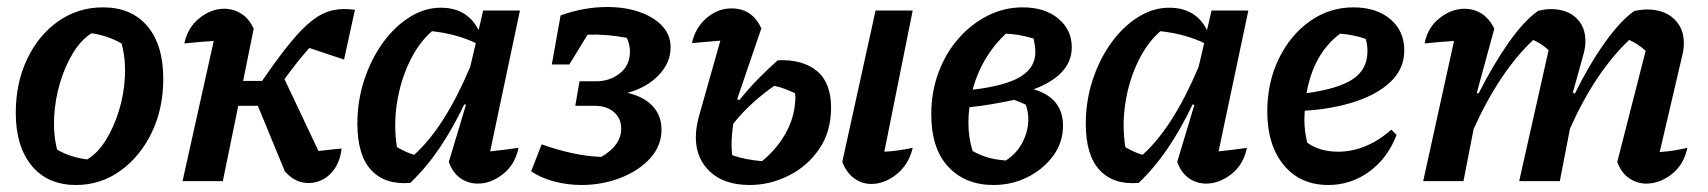

<svg xmlns="http://www.w3.org/2000/svg" viewBox="-20 -517 4874 548"><path d="M197 11Q116 11 70.5 -44Q25 -99 25 -195Q25 -280 57.5 -348.5Q90 -417 146.5 -456.5Q203 -496 274 -496Q355 -496 400.5 -442.5Q446 -389 446 -292Q446 -207 413 -138.5Q380 -70 323.5 -29.5Q267 11 197 11ZM229 -62Q259 -80 282 -117Q305 -154 319.5 -201Q334 -248 336.5 -298.5Q339 -349 327 -393Q286 -416 241 -422Q211 -403 188 -365Q165 -327 151 -279.5Q137 -232 134.5 -182.5Q132 -133 143 -90Q180 -68 229 -62Z M501 0 590 -400Q573 -399 553.5 -397.5Q534 -396 506 -393Q516 -439 549.5 -465.5Q583 -492 620 -492Q646 -492 668.5 -478Q691 -464 704 -435L674 -286H728Q774 -353 808.5 -395Q843 -437 871.5 -459Q900 -481 929 -487.5Q958 -494 993 -489L962 -347L863 -380Q831 -345 792 -291L889 -86Q900 -87 915.5 -89Q931 -91 955 -93Q951 -58 934 -34Q917 -10 892 -0.5Q867 9 841 3Q815 -3 793 -28L716 -215H660L616 0Z M1151 5Q1079 11 1039.5 -31.5Q1000 -74 1000 -164Q1000 -229 1019.5 -288.5Q1039 -348 1072.5 -394.5Q1106 -441 1149 -468Q1192 -495 1238 -495Q1314 -495 1346 -431L1359 -487H1464L1379 -85Q1399 -87 1419 -89.5Q1439 -92 1460 -95Q1450 -47 1415.5 -20Q1381 7 1344 7Q1316 7 1294 -8.5Q1272 -24 1261 -55L1310 -218L1305 -219Q1272 -150 1234.5 -94.5Q1197 -39 1151 5ZM1113 -97Q1125 -90 1137 -84.5Q1149 -79 1162 -75Q1249 -153 1322 -326L1338 -394Q1284 -420 1213 -428Q1175 -395 1149 -341Q1123 -287 1113 -223Q1103 -159 1113 -97Z M1639 11Q1600 11 1562 1Q1524 -9 1496 -28L1526 -105Q1568 -90 1610.5 -80.5Q1653 -71 1696 -69Q1753 -102 1753 -150Q1753 -179 1732.5 -197Q1712 -215 1677 -215H1622L1634 -285H1681Q1721 -285 1749.5 -308Q1778 -331 1778 -370Q1778 -389 1769 -409Q1712 -420 1657 -418L1605 -333H1555L1580 -473Q1613 -485 1646.5 -491Q1680 -497 1713 -497Q1765 -497 1806 -482.5Q1847 -468 1870.5 -442.5Q1894 -417 1894 -382Q1894 -338 1860 -302.5Q1826 -267 1771 -252Q1818 -241 1843 -214Q1868 -187 1868 -147Q1868 -101 1836 -65.5Q1804 -30 1751.5 -9.5Q1699 11 1639 11Z M2120 11Q2047 11 2006.5 -27Q1966 -65 1966 -125Q1966 -142 1969 -158.5Q1972 -175 1976 -189L2036 -401Q2015 -399 1995 -397.5Q1975 -396 1955 -394Q1964 -437 1996 -465Q2028 -493 2068 -493Q2127 -493 2153 -436L2084 -234L2090 -231Q2119 -267 2148 -296Q2177 -325 2200 -345Q2271 -348 2311.5 -314.5Q2352 -281 2352 -210Q2352 -141 2318 -91.5Q2284 -42 2230.5 -15.5Q2177 11 2120 11ZM2585 -95Q2574 -48 2539.5 -20Q2505 8 2467 8Q2440 8 2418 -8Q2396 -24 2384 -55L2479 -487H2585L2504 -84Q2525 -85 2545 -88Q2565 -91 2585 -95ZM2068 -103Q2068 -88 2070 -74Q2090 -67 2111 -63Q2132 -59 2155 -57Q2200 -94 2225 -141.5Q2250 -189 2250 -240Q2250 -246 2249 -251Q2234 -258 2219.5 -263.5Q2205 -269 2190 -272Q2162 -253 2130.5 -225Q2099 -197 2073 -164Q2068 -132 2068 -103Z M2815 11Q2735 11 2686.5 -41Q2638 -93 2638 -191Q2638 -255 2659 -311Q2680 -367 2717 -408.5Q2754 -450 2800.5 -473Q2847 -496 2899 -496Q2962 -496 3000.5 -464Q3039 -432 3039 -382Q3039 -303 2930 -262Q3014 -238 3014 -158Q3014 -111 2986.5 -73Q2959 -35 2914 -12Q2869 11 2815 11ZM2935 -368Q2935 -384 2930 -407Q2910 -413 2891 -416.5Q2872 -420 2851 -421Q2781 -355 2756 -261Q2850 -272 2892.5 -298Q2935 -324 2935 -368ZM2744 -167Q2744 -123 2756 -86Q2798 -62 2851 -59Q2881 -78 2898 -110Q2915 -142 2915 -177Q2915 -197 2908 -218Q2893 -225 2875 -232Q2842 -225 2809.5 -219.5Q2777 -214 2747 -211Q2744 -190 2744 -167ZM2826 -46Q2829 -47 2833 -49Z M3230 5Q3158 11 3118.5 -31.5Q3079 -74 3079 -164Q3079 -229 3098.5 -288.5Q3118 -348 3151.5 -394.5Q3185 -441 3228 -468Q3271 -495 3317 -495Q3393 -495 3425 -431L3438 -487H3543L3458 -85Q3478 -87 3498 -89.5Q3518 -92 3539 -95Q3529 -47 3494.5 -20Q3460 7 3423 7Q3395 7 3373 -8.5Q3351 -24 3340 -55L3389 -218L3384 -219Q3351 -150 3313.5 -94.5Q3276 -39 3230 5ZM3192 -97Q3204 -90 3216 -84.5Q3228 -79 3241 -75Q3328 -153 3401 -326L3417 -394Q3363 -420 3292 -428Q3254 -395 3228 -341Q3202 -287 3192 -223Q3182 -159 3192 -97Z M3771 11Q3691 11 3644 -46Q3597 -103 3597 -199Q3597 -281 3629.5 -348.5Q3662 -416 3718 -456Q3774 -496 3843 -496Q3908 -496 3948 -462.5Q3988 -429 3988 -373Q3988 -322 3951 -285.5Q3914 -249 3849.5 -227.5Q3785 -206 3704 -201Q3703 -188 3703 -175Q3703 -142 3711 -110Q3746 -84 3800 -84Q3838 -84 3876.5 -99.5Q3915 -115 3951 -147L3966 -132Q3941 -66 3888.5 -27.5Q3836 11 3771 11ZM3883 -371Q3883 -389 3878 -406Q3843 -418 3805 -421Q3729 -364 3709 -251Q3802 -264 3842.5 -292Q3883 -320 3883 -371Z M4042 0 4130 -400Q4113 -399 4093.5 -397.5Q4074 -396 4046 -393Q4055 -439 4089 -465.5Q4123 -492 4160 -492Q4187 -492 4209 -478Q4231 -464 4245 -435L4195 -252L4200 -250Q4242 -333 4286 -395.5Q4330 -458 4370 -486Q4382 -489 4390.5 -490Q4399 -491 4406 -491Q4452 -491 4478.5 -466Q4505 -441 4505 -400Q4505 -382 4500 -364L4469 -252L4475 -250Q4516 -333 4560.5 -395.5Q4605 -458 4645 -486Q4667 -490 4680 -490Q4729 -490 4757.5 -463.5Q4786 -437 4786 -394Q4786 -377 4782 -361L4717 -83Q4743 -85 4760.5 -88Q4778 -91 4796 -95Q4786 -47 4751.5 -20Q4717 7 4679 7Q4652 7 4629.5 -8.5Q4607 -24 4596 -55L4677 -372Q4655 -392 4630 -403Q4584 -360 4541 -296.5Q4498 -233 4461 -150L4432 0H4316L4400 -374Q4379 -393 4356 -403Q4309 -359 4266 -295Q4223 -231 4186 -149L4157 0Z"/></svg>

Font: Piazzolla SemiBold
Style: Italic
Weight: 600
Italic angle: -11.3°
Designer: Juan Pablo del Peral
Foundry: Huerta Tipografica
Version: Version 1.330